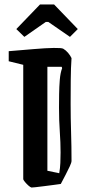

<svg xmlns="http://www.w3.org/2000/svg" viewBox="-20 -829 411 859"><path d="M263 -611Q275 -604 285 -592Q295 -580 300 -569Q297 -527 296.5 -470Q296 -413 296 -366Q296 -301 298 -237.5Q300 -174 300 -109Q300 -102 292.5 -85.5Q285 -69 274 -48L252 -6Q240 -4 219 -1.5Q198 1 176.5 4Q155 7 139 8.5Q123 10 121 10Q116 9 107.5 1.5Q99 -6 92 -14.5Q85 -23 84 -27V-539L19 -555V-600Q80 -605 132.5 -609.5Q185 -614 220.5 -614.5Q256 -615 263 -611ZM192 -65 245 -54Q249 -77 250 -100Q251 -123 251 -147Q251 -192 247.5 -241Q244 -290 244 -348Q244 -375 244.5 -408Q245 -441 247.5 -472Q250 -503 258 -524L256 -530H192ZM89 -664 53 -699 159 -809H222L328 -699L293 -664L196 -731H185Z"/></svg>

Font: Grenze Gotisch Medium
Style: Regular
Weight: 500
Designer: Renata Polastri
Foundry: Omnibus-Type
Version: Version 1.001